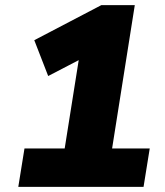

<svg xmlns="http://www.w3.org/2000/svg" viewBox="-20 -725 640 745"><path d="M51 0 75 -149H231L295 -552L388 -545L167 -430L113 -569L373 -705H503L415 -149H561L537 0Z"/></svg>

Font: Nunito Sans 12pt Black
Style: Italic
Weight: 900
Italic angle: -9°
Designer: Vernon Adams
Foundry: Vernon Adams
Version: Version 3.101;gftools[0.9.27]